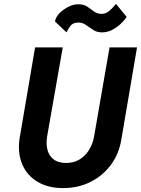

<svg xmlns="http://www.w3.org/2000/svg" viewBox="-20 -943 723 985"><path d="M160 -700 80 -230Q70 -155 95 -98Q120 -41 174 -9.5Q228 22 303 22Q381 22 444 -9.5Q507 -41 549 -97.5Q591 -154 603 -230L683 -700H542L462 -239Q455 -203 436 -172.5Q417 -142 386.5 -124Q356 -106 315 -107Q276 -108 253.5 -126.5Q231 -145 223.5 -174.5Q216 -204 221 -239L302 -700ZM262 -833 321 -777Q328 -791 340 -808.5Q352 -826 378 -827Q400 -829 418.5 -816.5Q437 -804 456 -791Q475 -778 499 -777Q528 -776 553 -788.5Q578 -801 598 -819.5Q618 -838 630 -856L575 -923Q560 -904 542.5 -888.5Q525 -873 505 -872Q481 -871 464 -883Q447 -895 429 -908Q411 -921 384 -921Q359 -922 332.5 -909Q306 -896 286 -876Q266 -856 262 -833Z"/></svg>

Font: Jost SemiBold
Style: Italic
Weight: 600
Italic angle: -5°
Version: Version 3.710